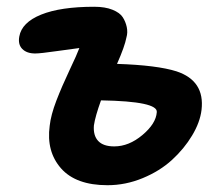

<svg xmlns="http://www.w3.org/2000/svg" viewBox="-20 -501 658 568"><path d="M297.9 46.9Q204.6 46.9 160.6 -2.9Q116.7 -52.7 127 -128.9Q130.4 -160.6 146.7 -203.1Q163.1 -245.6 185.5 -293Q208 -340.3 214.8 -358.9Q197.8 -356.9 148.7 -349.9Q99.6 -342.8 84 -342.8Q59.1 -342.8 45.9 -356.2Q32.7 -369.6 37.1 -393.1Q44.4 -434.6 101.8 -457.8Q159.2 -481 258.8 -481Q291 -481 312.7 -472.2Q334.5 -463.4 343 -450.2Q351.6 -437 355 -420.9Q358.4 -404.8 354 -390.1Q349.1 -363.8 326.2 -312Q444.8 -308.1 502 -290Q586.4 -262.2 576.2 -175.8Q571.8 -139.2 548.3 -100.1Q524.9 -61 489 -28.1Q453.1 4.9 402.3 25.9Q351.6 46.9 297.9 46.9ZM257.8 -129.9Q255.4 -100.1 270.5 -84Q285.6 -67.9 317.9 -67.9Q361.3 -67.9 401.4 -101.6Q441.4 -135.3 443.8 -168.9Q448.2 -201.2 278.8 -204.1Q261.7 -156.7 257.8 -129.9Z"/></svg>

Font: Shantell Sans Bouncy
Style: Italic
Weight: 600
Italic angle: -11.31°
Designer: Stephen Nixon, Anya Danilova, Shantell Martin
Foundry: Arrow Type
Version: Version 1.006;[9816181b4]